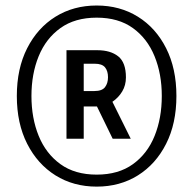

<svg xmlns="http://www.w3.org/2000/svg" viewBox="-20 -713 701 696"><path d="M330.5 -36.5Q246.5 -36.5 181.2 -77.2Q116 -118 78.5 -191.8Q41 -265.5 41 -365Q41 -464.5 78.5 -538.2Q116 -612 181.2 -652.5Q246.5 -693 330.5 -693Q414.5 -693 479.8 -652.5Q545 -612 582.2 -538.2Q619.5 -464.5 619.5 -365Q619.5 -265.5 582.2 -191.8Q545 -118 479.8 -77.2Q414.5 -36.5 330.5 -36.5ZM330.5 -80Q409.5 -80 462 -118Q514.5 -156 540.5 -220.5Q566.5 -285 566.5 -365Q566.5 -445 540.2 -509.2Q514 -573.5 461.8 -611.2Q409.5 -649 330.5 -649Q251.5 -649 199 -611.2Q146.5 -573.5 120.2 -509.2Q94 -445 94 -365Q94 -285 120.2 -220.5Q146.5 -156 199 -118Q251.5 -80 330.5 -80ZM221 -210V-531H332.5Q380.5 -531 408.5 -508.8Q436.5 -486.5 436.5 -432.5Q436.5 -404 423.2 -381.8Q410 -359.5 387.5 -344L454 -210H388.5L331.5 -327H283.5V-210ZM283.5 -383H322.5Q350 -383 360.8 -397.2Q371.5 -411.5 371.5 -433Q371.5 -455.5 360.8 -468.8Q350 -482 323.5 -482H283.5Z"/></svg>

Font: Cabin
Style: Regular
Weight: 400
Width: 4
Designer: Pablo Impallari
Foundry: Pablo Impallari. http://www.impallari.com Igino Marini. http://www.ikern.com
Version: Version 3.001